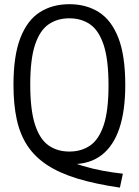

<svg xmlns="http://www.w3.org/2000/svg" viewBox="-20 -769 652 902"><path d="M543.3 112.4Q428.7 95.7 344.3 70.1Q259.9 44.4 202 6.6Q144.2 -31.3 109.2 -84Q74.3 -136.7 58.8 -207.3Q43.3 -278 43.3 -370Q43.3 -508.1 76 -591.5Q108.6 -674.8 167.6 -712Q226.5 -749.3 305.9 -749.3Q385.3 -749.3 444.3 -712Q503.2 -674.8 535.9 -591.5Q568.5 -508.1 568.5 -370Q568.5 -248.6 540.7 -165.8Q512.8 -83 457.3 -40.4Q401.8 2.2 319.3 2.2Q307.1 2.2 294.3 1.3Q281.4 0.3 268.1 -1.4L277.2 -24.9Q321.8 -3.7 369.3 10.5Q416.8 24.7 464.4 33.4Q511.9 42.1 557.3 47ZM305.9 -57Q361.9 -57 403.1 -85.1Q444.3 -113.2 467.1 -180.9Q489.8 -248.6 489.8 -367.5Q489.8 -488.8 467.1 -557.6Q444.3 -626.3 403.1 -654.7Q361.9 -683 305.9 -683Q250 -683 208.8 -655Q167.5 -626.9 144.8 -559.2Q122.1 -491.4 122.1 -372.5Q122.1 -251.2 144.8 -182.4Q167.5 -113.7 208.8 -85.3Q250 -57 305.9 -57Z"/></svg>

Font: Encode Sans SC Condensed Thin
Style: Regular
Weight: 100
Width: 3
Designer: Multiple Designers
Foundry: Impallari Type
Version: Version 3.002